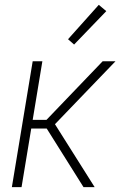

<svg xmlns="http://www.w3.org/2000/svg" viewBox="-20 -773 540 793"><path d="M29 0 115 -520H155L115 -278H172L404 -520H457L207 -260L371 0H325L173 -242H109L69 0ZM286 -589 261 -611 388 -753 419 -727Z"/></svg>

Font: Iosevka Term Curly XLt Obl
Style: Regular
Weight: 200
Italic angle: -9°
Designer: Belleve Invis
Foundry: Belleve Invis
Version: Version 32.3.0